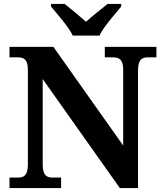

<svg xmlns="http://www.w3.org/2000/svg" viewBox="-20 -951 828 971"><path d="M348 -771H483C504 -816 562 -880 593 -918V-931H524C496 -909 445 -868 415 -841C385 -868 335 -909 307 -931H238V-918C269 -880 327 -816 348 -771ZM28 0H289V-53H247C219 -53 196 -61 196 -118V-551L586 0H678V-596C678 -653 701 -661 729 -661H771V-714H510V-661H552C579 -661 603 -653 603 -600V-215L250 -714H28V-661H70C97 -661 121 -653 121 -600V-118C121 -61 98 -53 70 -53H28Z"/></svg>

Font: Noto Serif NP Hmong
Style: Bold
Weight: 700
Designer: Dalton Maag Ltd
Foundry: Dalton Maag Ltd
Version: Version 1.001